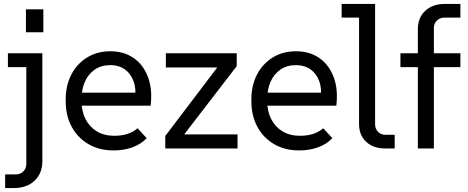

<svg xmlns="http://www.w3.org/2000/svg" viewBox="-20 -750 2363 970"><path d="M6 200V131H60Q83 131 98 116Q113 101 113 78V-447L149 -411H20V-481H194V64Q194 126 154.5 163Q115 200 51 200ZM111 -587V-703H199V-587Z M553 10Q482 10 427.5 -21.5Q373 -53 342.5 -109Q312 -165 312 -238V-248Q312 -318 340 -372.5Q368 -427 419 -459Q470 -491 537 -491Q606 -491 655 -457Q704 -423 727.5 -361Q751 -299 741 -216H370V-282H698L662 -247Q669 -302 654.5 -340.5Q640 -379 610 -400Q580 -421 538 -421Q492 -421 459.5 -399Q427 -377 409.5 -338.5Q392 -300 392 -248V-238Q392 -188 412 -148.5Q432 -109 469 -86.5Q506 -64 557 -64Q595 -64 624 -73.5Q653 -83 675 -102L721 -52Q693 -22 649.5 -6Q606 10 553 10Z M815 0V-63L1101 -440L1118 -409H818V-481H1176V-416L889 -43L874 -71H1180V0Z M1491 10Q1420 10 1365.5 -21.5Q1311 -53 1280.5 -109Q1250 -165 1250 -238V-248Q1250 -318 1278 -372.5Q1306 -427 1357 -459Q1408 -491 1475 -491Q1544 -491 1593 -457Q1642 -423 1665.5 -361Q1689 -299 1679 -216H1308V-282H1636L1600 -247Q1607 -302 1592.5 -340.5Q1578 -379 1548 -400Q1518 -421 1476 -421Q1430 -421 1397.5 -399Q1365 -377 1347.5 -338.5Q1330 -300 1330 -248V-238Q1330 -188 1350 -148.5Q1370 -109 1407 -86.5Q1444 -64 1495 -64Q1533 -64 1562 -73.5Q1591 -83 1613 -102L1659 -52Q1631 -22 1587.5 -6Q1544 10 1491 10Z M1924 0Q1866 0 1830 -33.5Q1794 -67 1794 -123V-697L1830 -661H1706V-730H1875V-122Q1875 -99 1890 -84Q1905 -69 1928 -69H1974V0Z M2091 0V-602Q2091 -661 2128.5 -695.5Q2166 -730 2226 -730H2306V-661H2225Q2202 -661 2187 -646Q2172 -631 2172 -608V0ZM2003 -411V-481H2306V-411Z"/></svg>

Font: SUSE Thin
Style: Regular
Weight: 400
Version: Version 1.000